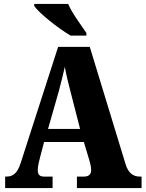

<svg xmlns="http://www.w3.org/2000/svg" viewBox="-20 -951 736 971"><path d="M337 -771H417V-784C392 -822 343 -886 325 -931H153V-921C176 -886 275 -807 337 -771ZM6 0H246V-58H203C178 -58 171 -70 171 -92C171 -111 179 -141 183 -157L203 -233H404L432 -140C435 -130 441 -108 441 -90C441 -65 423 -58 405 -58H369V0H696V-58H687C654 -58 629 -75 615 -121L434 -714H274L85 -128C67 -70 42 -58 12 -58H6ZM223 -299 278 -492C288 -529 298 -571 308 -613C315 -570 326 -529 336 -490L385 -299Z"/></svg>

Font: Noto Serif Sinhala Condensed Black
Style: Regular
Weight: 900
Width: 3
Designer: Jelle Bosma - Monotype Design Team
Foundry: Monotype Imaging Inc.
Version: Version 2.007